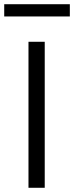

<svg xmlns="http://www.w3.org/2000/svg" viewBox="-50 -890 351 910"><path d="M85 0V-692H162V0ZM-30 -812V-870H281V-812Z"/></svg>

Font: Titillium Web
Style: Regular
Weight: 400
Version: Version 1.001;PS 57.000;hotconv 1.0.70;makeotf.lib2.5.55311